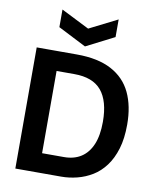

<svg xmlns="http://www.w3.org/2000/svg" viewBox="-95 -957 841 1030"><g transform="rotate(10 325.5 -442.0)"><path d="M121 0V-106H306Q361 -106 399.5 -131Q438 -156 458.5 -205Q479 -254 479 -328Q479 -385 467 -427.5Q455 -470 431.5 -498Q408 -526 371 -540Q334 -554 284 -554H121V-660H279Q394 -660 467.5 -621Q541 -582 575.5 -509.5Q610 -437 610 -336Q610 -260 593 -204Q576 -148 546.5 -108.5Q517 -69 478.5 -45.5Q440 -22 396.5 -11Q353 0 310 0ZM60 0V-660H187V0ZM161 -884 314 -807 467 -884V-788L314 -710L161 -788Z"/></g></svg>

Font: Bricolage Grotesque 60pt SemiBold
Style: Regular
Weight: 600
Version: Version 1.001;gftools[0.9.33.dev8+g029e19f]